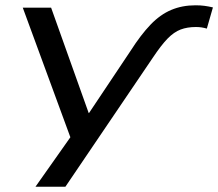

<svg xmlns="http://www.w3.org/2000/svg" viewBox="-20 -525 824 725"><path d="M473 -333Q512 -394 548.5 -432Q585 -470 626.5 -487.5Q668 -505 718 -505Q737 -505 752 -503Q767 -501 784 -497L761 -417Q751 -420 741 -421.5Q731 -423 720 -423Q687 -423 662 -413.5Q637 -404 613 -379.5Q589 -355 557 -307L227 180H114L260 -27L257 24L66 -496H173L315 -98H316Z"/></svg>

Font: Nunito Sans 7pt Expanded
Style: Italic
Weight: 400
Width: 7
Italic angle: -9°
Designer: Vernon Adams
Foundry: Vernon Adams
Version: Version 3.101;gftools[0.9.27]